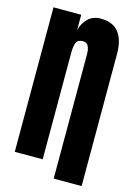

<svg xmlns="http://www.w3.org/2000/svg" viewBox="-140 -940 778 1103"><g transform="rotate(15 249.0 -388.0)"><path d="M293.9 90.8V-648.4Q293.9 -679.7 284.4 -697.5Q274.9 -715.3 252.9 -715.3Q222.2 -715.3 213.1 -694.3Q204.1 -673.3 204.1 -632.8V0H38.1V-859.4H203.1V-768.6Q214.4 -812.5 243.9 -839.8Q273.4 -867.2 317.9 -867.2Q390.6 -867.2 425.3 -822.8Q460 -778.3 460 -695.8V90.8Z"/></g></svg>

Font: Anton SC
Style: Regular
Weight: 400
Designer: Vernon Adams
Foundry: Vernon Adams
Version: Version 2.116; ttfautohint (v1.8.4.7-5d5b)